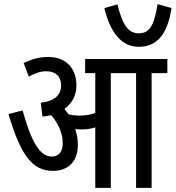

<svg xmlns="http://www.w3.org/2000/svg" viewBox="-20 -907 848 927"><path d="M808 -868 741 -887C726 -797 708 -746 651 -746C596 -746 570 -792 547 -886L484 -868C514 -738 576 -681 649 -681C733 -681 788 -734 808 -868ZM356 -208C356 -238 350 -263 343 -284C353 -283 364 -282 374 -282C398 -282 419 -285 440 -292V0H515V-554H637V0H712V-554H788V-622H391V-554H440V-362C417 -353 395 -349 364 -349C343 -349 327 -351 311 -355C304 -364 298 -373 291 -381C325 -406 349 -443 349 -495C349 -576 300 -632 213 -632C166 -632 134 -621 94 -603L119 -537C147 -553 176 -563 203 -563C249 -563 275 -538 275 -494C275 -447 241 -418 177 -411L185 -344C199 -345 213 -348 227 -351C258 -315 283 -268 283 -215C283 -173 262 -151 230 -151C168 -151 128 -235 89 -374L21 -356C80 -157 136 -82 236 -82C309 -82 356 -127 356 -208Z"/></svg>

Font: Noto Sans ExtraCondensed
Style: Italic
Weight: 400
Width: 2
Italic angle: -12°
Designer: Monotype Design Team
Foundry: Monotype Imaging Inc.
Version: Version 2.013